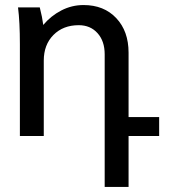

<svg xmlns="http://www.w3.org/2000/svg" viewBox="-20 -534 677 754"><path d="M50.8 -504.9H136.2Q146 -466.8 149.9 -436Q179.7 -471.7 220.7 -492.9Q261.7 -514.2 308.1 -514.2Q388.2 -514.2 436.5 -462.9Q484.9 -411.6 484.9 -327.1V-74.2H605V0H484.9V200.2H391.1V-320.8Q391.1 -372.6 363 -403.8Q335 -435.1 289.1 -435.1Q228 -435.1 189.9 -396.7Q151.9 -358.4 151.9 -295.9V0H58.1V-359.9Q58.1 -447.8 50.8 -504.9Z"/></svg>

Font: LT Superior Med
Style: Regular
Weight: 500
Designer: Daniel Lyons
Foundry: LyonsType
Version: Version 1.000